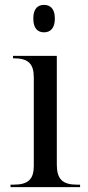

<svg xmlns="http://www.w3.org/2000/svg" viewBox="-20 -764 360 784"><path d="M160 -632C184 -632 204 -647 204 -688C204 -730 184 -744 160 -744C135 -744 116 -730 116 -688C116 -647 135 -632 160 -632ZM23 0H307V-10H294C235 -10 212 -33 212 -92V-536H33V-526H36C95 -526 118 -504 118 -448V-87C118 -32 95 -10 36 -10H23Z"/></svg>

Font: Noto Serif Display
Style: Regular
Weight: 400
Designer: Monotype Design Team
Foundry: Monotype Imaging Inc.
Version: Version 2.009